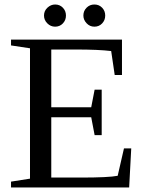

<svg xmlns="http://www.w3.org/2000/svg" viewBox="-20 -830 651 850"><path d="M28.8 -25.9 112.8 -39.1V-616.2L28.8 -628.9V-654.8H520V-498H487.8L472.2 -604Q417.5 -610.8 314 -610.8H207V-355H383.8L398.9 -433.1H430.2V-231.9H398.9L383.8 -311H207V-43.9H335.9Q461.9 -43.9 501 -51.8L528.8 -172.9H561L551.8 0H28.8ZM445.8 -761.2Q445.8 -740.7 432.1 -726.3Q418.5 -711.9 397.9 -711.9Q377.4 -711.9 363.3 -727.1Q349.1 -742.2 349.1 -761.2Q349.1 -781.7 363.3 -795.9Q377.4 -810.1 397.9 -810.1Q418.5 -810.1 432.1 -795.9Q445.8 -781.7 445.8 -761.2ZM272 -761.2Q272 -740.7 258.3 -726.3Q244.6 -711.9 224.1 -711.9Q204.1 -711.9 189.5 -726.6Q174.8 -741.2 174.8 -761.2Q174.8 -781.7 189.9 -795.9Q205.1 -810.1 224.1 -810.1Q244.6 -810.1 258.3 -795.9Q272 -781.7 272 -761.2Z"/></svg>

Font: Times New Roman
Style: Regular
Weight: 400
Designer: Steve Matteson
Foundry: Ascender Corporation
Version: Version 2.00.3